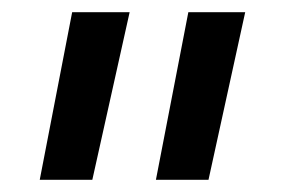

<svg xmlns="http://www.w3.org/2000/svg" viewBox="-20 -777 466 314"><path d="M131 -483H45L98 -757H192ZM321 -483H235L288 -757H381Z"/></svg>

Font: 42dot Sans Light Medium
Style: Regular
Weight: 500
Version: Version 1.000